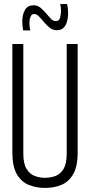

<svg xmlns="http://www.w3.org/2000/svg" viewBox="-20 -917 444 947"><path d="M41 -164V-700H95V-160Q95 -110 111 -84Q127 -58 151.5 -49Q176 -40 202 -40Q229 -40 253.5 -49Q278 -58 293.5 -84Q309 -110 309 -160V-700H363V-164Q363 -95 340.5 -57Q318 -19 281.5 -4.5Q245 10 202 10Q160 10 123 -4.5Q86 -19 63.5 -57Q41 -95 41 -164ZM94 -767Q90 -788 90 -811Q90 -846 103.5 -868.5Q117 -891 145 -891Q165 -891 179.5 -879Q194 -867 206.5 -852Q219 -837 230.5 -825Q242 -813 256 -813Q272 -813 276.5 -830Q281 -847 281 -864Q281 -881 277 -897H311Q316 -875 316 -853Q316 -815 302.5 -791.5Q289 -768 260 -768Q241 -768 225.5 -780Q210 -792 197 -808Q184 -824 172 -836Q160 -848 149 -848Q136 -848 130.5 -834.5Q125 -821 125 -802Q125 -781 130 -767Z"/></svg>

Font: Georama Condensed Light
Style: Regular
Weight: 300
Width: 3
Designer: Jean-Baptiste Levee
Foundry: Production Type
Version: Version 1.000